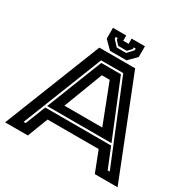

<svg xmlns="http://www.w3.org/2000/svg" viewBox="-185 -1026 1192 1202"><g transform="rotate(30 411.5 -425.0)"><path d="M5 0 282 -700H541L818 0H653.5L596 -148H226.5L169.5 0ZM104 -60.5H119L176.5 -206H652.5L711.5 -60.5H726.5L491.5 -636.5H331.5ZM182 -220 340.5 -623H482.5L647 -220ZM274.5 -276H548L439 -558H382ZM350 -716 294 -772V-850H390V-812H429V-850H525V-772L469 -716ZM376 -755H444L482 -796V-809H468V-798L441 -768.5H379L352 -798V-809H338V-796Z"/></g></svg>

Font: Tourney Expanded Regular
Style: Bold
Weight: 700
Width: 7
Designer: Tyler Finck
Foundry: Etcetera Type Co
Version: Version 1.010; ttfautohint (v1.8.3)